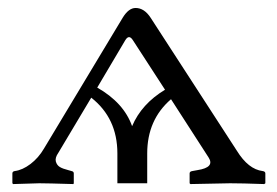

<svg xmlns="http://www.w3.org/2000/svg" viewBox="-20 -462 698 484"><path d="M225.1 -241.2Q292 -203.1 313 -144Q336.9 -200.2 396 -235.8L314.9 -360.8Q305.2 -376 295.9 -360.8ZM275.9 0V-75.2Q275.9 -164.1 210 -215.8L127 -76.7Q118.2 -64 120.8 -54.7Q123.5 -45.4 130.9 -41Q138.2 -36.6 151.9 -33.2L160.2 -30.8Q166 -29.8 166 -24.9V0L165 2Q98.1 0 79.1 0L13.2 2L11.2 0V-24.9Q11.2 -29.8 17.1 -30.8Q36.6 -33.2 56.9 -48.6Q77.1 -64 90.8 -87.4L289.1 -417Q304.2 -441.9 321.8 -441.9Q343.8 -441.9 359.9 -417L577.1 -82Q606 -35.2 642.1 -30.8Q648.9 -29.8 648.9 -24.9V0L646 2Q589.8 0 560.1 0L460 2L458 0V-24.9Q458 -29.8 464.8 -30.8L478 -33.2Q522 -40 505.9 -64.9L411.1 -211.9Q351.1 -160.2 351.1 -75.2V0Z"/></svg>

Font: Linux Libertine O
Style: Regular
Weight: 400
Designer: Philipp H. Poll
Foundry: Philipp H. Poll
Version: Version 5.3.0